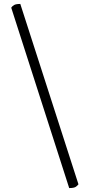

<svg xmlns="http://www.w3.org/2000/svg" viewBox="-20 -754 455 974"><path d="M331 200Q354 200 363 194.5Q372 189 378 181L83 -734Q61 -734 51.5 -728.5Q42 -723 37 -715Z"/></svg>

Font: Petrona Light
Style: Italic
Weight: 300
Italic angle: -9°
Designer: Ringo R. Seeber
Foundry: Ringo R. Seeber
Version: Version 2.001; ttfautohint (v1.8.3)